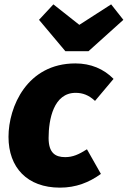

<svg xmlns="http://www.w3.org/2000/svg" viewBox="-20 -842 586 881"><path d="M490 -822 344 -728 225 -822 159 -751 280 -607H386L546 -751ZM326 -551C104 -551 19 -352 19 -214C19 -73 105 19 255 19C329 19 389 -5 443 -44L379 -157C341 -133 314 -121 279 -121C234 -121 203 -140 203 -209C203 -294 226 -416 327 -416C359 -416 387 -406 416 -379L501 -480C456 -526 396 -551 326 -551Z"/></svg>

Font: Fira Sans ExtraBold
Style: Italic
Weight: 800
Italic angle: -8°
Designer: bBox Type GmbH & Carrois Corporate GbR & Edenspiekermann AG
Foundry: bBox Type GmbH & Carrois Corporate GbR & Edenspiekermann AG
Version: Version 4.301;PS 004.301;hotconv 1.0.88;makeotf.lib2.5.64775